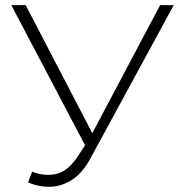

<svg xmlns="http://www.w3.org/2000/svg" viewBox="-20 -720 711 747"><path d="M105 -52Q154 -33 200 -43.5Q246 -54 287 -118L321 -171L327 -179L603 -700H656L333 -106Q303 -49 262.5 -22Q222 5 177.5 6.5Q133 8 89 -10ZM324 -130 24 -700H80L353 -175Z"/></svg>

Font: MOST Montserrat Light
Style: Regular
Weight: 300
Designer: Julieta Ulanovsky
Foundry: Julieta Ulanovsky
Version: Version 8.000;March 11, 2024;FontCreator 15.0.0.2926 64-bit